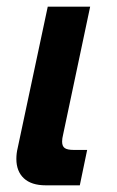

<svg xmlns="http://www.w3.org/2000/svg" viewBox="-20 -555 349 575"><path d="M29 -79Q29 -96 33 -112L123 -535H250L169 -152Q166 -140 166 -131Q166 -117 174 -111.5Q182 -106 201 -106H241L219 0H117Q74 0 51.5 -21Q29 -42 29 -79Z"/></svg>

Font: Prompt Medium
Style: Italic
Weight: 500
Italic angle: -12°
Designer: Katatrad Team
Foundry: CadsonDemak
Version: Version 1.001